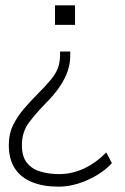

<svg xmlns="http://www.w3.org/2000/svg" viewBox="-20 -512 469 719"><path d="M199 187Q142 187 100 170Q58 153 35.5 118.5Q13 84 13 31Q13 -11 29 -43.5Q45 -76 69.5 -104.5Q94 -133 119 -158Q152 -191 170 -213Q188 -235 196 -255Q204 -275 205 -303V-319H243V-303Q243 -275 234 -247.5Q225 -220 205 -189.5Q185 -159 149 -123Q115 -88 88.5 -53Q62 -18 62 32Q62 75 81.5 98.5Q101 122 133 131Q165 140 201 140Q248 140 292.5 120Q337 100 378 59L399 99Q374 126 340.5 145.5Q307 165 271 176Q235 187 199 187ZM186 -419V-492H261V-419Z"/></svg>

Font: Nunito Sans 7pt SemiCondensed ExtraLight
Style: Regular
Weight: 250
Width: 4
Designer: Vernon Adams
Foundry: Vernon Adams
Version: Version 3.101;gftools[0.9.27]